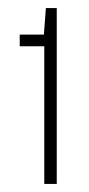

<svg xmlns="http://www.w3.org/2000/svg" viewBox="-20 -820 221 477"><path d="M121 -363H90V-705H29V-734H89L94 -800H121Z"/></svg>

Font: Hubot Sans Condensed ExtraLight
Style: Regular
Weight: 200
Width: 3
Designer: Deni Anggara
Foundry: GitHub, Inc., Subsidiary of Microsoft Corporation
Version: Version 2.000